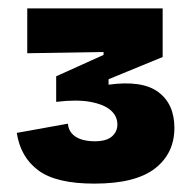

<svg xmlns="http://www.w3.org/2000/svg" viewBox="-20 -699 463 458"><path d="M205 -261Q114 -261 71.5 -292.5Q29 -324 20 -382L142 -404Q143 -390 151.5 -380.5Q160 -371 174 -366.5Q188 -362 206 -362Q234 -362 247 -373.5Q260 -385 260 -402Q260 -422 244 -436Q228 -450 195.5 -456Q163 -462 114 -456V-517L227 -568V-575L45 -572V-679H368V-563L239 -510V-497Q319 -508 357.5 -479.5Q396 -451 396 -394Q396 -333 349.5 -297Q303 -261 205 -261Z"/></svg>

Font: Bricolage Grotesque 48pt Condensed ExtraBold ExtraBold
Style: Regular
Weight: 800
Version: Version 1.000;gftools[0.9.30]